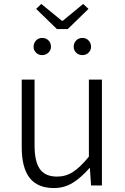

<svg xmlns="http://www.w3.org/2000/svg" viewBox="-20 -939 633 972"><path d="M90 -194V-536H155V-202Q155 -121 182 -83Q209 -45 269 -45Q313 -45 349.5 -68.5Q386 -92 430 -146V-536H496V0H441L435 -88H433Q390 -39 347.5 -13Q305 13 253 13Q170 13 130 -38.5Q90 -90 90 -194ZM189 -919 293 -834H298L401 -919L428 -894L323 -792H268L163 -894ZM150 -702Q150 -721 162.5 -734Q175 -747 193 -747Q213 -747 225.5 -734.5Q238 -722 238 -702Q238 -685 225 -672.5Q212 -660 193 -660Q175 -660 162.5 -672.5Q150 -685 150 -702ZM353 -702Q353 -721 365.5 -734Q378 -747 397 -747Q416 -747 428.5 -734Q441 -721 441 -702Q441 -685 428.5 -672.5Q416 -660 397 -660Q378 -660 365.5 -672.5Q353 -685 353 -702Z"/></svg>

Font: 寒蝉端黑体 Light
Style: Regular
Weight: 300
Designer: ChillDuanSans {Warren2060}; 
Source Han Sans {Ryoko NISHIZUKA 西塚涼子 (kana, bopomofo & ideographs); Paul D. Hunt (Latin, G
Foundry: ChillType&Adobe
Version: Version 1.300;Glyphs 3.3 (3306)